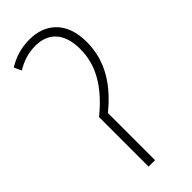

<svg xmlns="http://www.w3.org/2000/svg" viewBox="-237 -761 798 798"><g transform="rotate(-45 162.0 -362.0)"><path d="M132 -724C81 -724 38 -709 4 -687L19 -655C49 -673 85 -688 131 -688C204 -688 254 -644 254 -546C254 -453 208 -372 109 -291V0H147V-277C233 -347 294 -433 294 -548C294 -665 227 -724 132 -724Z"/></g></svg>

Font: Noto Sans Condensed ExtraLight
Style: Regular
Weight: 200
Width: 3
Designer: Monotype Design Team
Foundry: Monotype Imaging Inc.
Version: Version 2.013